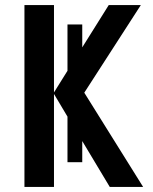

<svg xmlns="http://www.w3.org/2000/svg" viewBox="-20 -734 600 754"><path d="M411 0 303 -180V-97H245V-276L192 -365V0H76V-714H192V-371L245 -456V-638H303V-548L407 -714H533L311 -370L542 0Z"/></svg>

Font: Noto Sans Display Medium Narrow
Style: Regular
Weight: 500
Width: 4
Designer: Monotype Design team
Foundry: Monotype Imaging Inc.
Version: Version 1.000